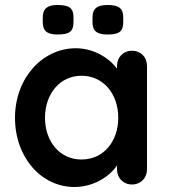

<svg xmlns="http://www.w3.org/2000/svg" viewBox="-20 -738 677 768"><path d="M448 -61C448 -26 473 0 508 0C543 0 568 -26 568 -61V-474C568 -510 543 -535 508 -535C473 -535 448 -509 448 -474V-464C413 -509 353 -545 283 -545C150 -545 40 -426 40 -267C40 -107 146 10 278 10C350 10 415 -28 448 -76ZM160 -267C160 -362 219 -435 306 -435C394 -435 453 -362 453 -267C453 -172 394 -100 306 -100C219 -100 160 -172 160 -267ZM473 -650V-668C473 -705 455 -718 411 -718C371 -718 350 -706 350 -668V-650C350 -614 368 -600 409 -600C454 -600 473 -610 473 -650ZM274 -650V-668C274 -706 257 -718 210 -718C171 -718 151 -705 151 -668V-650C151 -614 169 -600 210 -600C255 -600 274 -610 274 -650Z"/></svg>

Font: Hotpoint
Style: Bold
Weight: 700
Designer: Andrew Paglinawan, Luciano Perondi, Riccardo Olocco
Foundry: CAST Cooperativa Anonima Servizi Tipografici
Version: Version 1.000;PS 2.1;hotconv 16.6.51;makeotf.lib2.5.65220